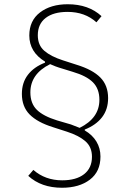

<svg xmlns="http://www.w3.org/2000/svg" viewBox="-20 -730 611 904"><path d="M113 98 137 70Q193 119 273 119Q339 119 376 90Q413 61 413 8Q413 -38 382 -65Q351 -92 295 -110L230 -131Q156 -154 119.5 -191Q83 -228 83 -288Q83 -341 111.5 -378Q140 -415 192 -435V-440Q118 -485 118 -563Q118 -633 168.5 -671.5Q219 -710 299 -710Q397 -710 458 -654L434 -625Q380 -674 298 -674Q232 -674 195 -645.5Q158 -617 158 -564Q158 -517 189 -490.5Q220 -464 276 -446L341 -425Q416 -402 452.5 -365Q489 -328 489 -268Q489 -215 460.5 -178Q432 -141 379 -120V-116Q415 -95 434 -63.5Q453 -32 453 7Q453 78 403 116Q353 154 272 154Q174 154 113 98ZM448 -260Q448 -312 417.5 -342.5Q387 -373 322 -392L257 -412Q246 -415 216 -428Q123 -382 123 -295Q123 -243 153.5 -213Q184 -183 249 -163L314 -144L355 -128Q448 -174 448 -260Z"/></svg>

Font: Anuphan ExtraLight
Style: Regular
Weight: 200
Designer: Cadson Demak
Version: Version 3.001